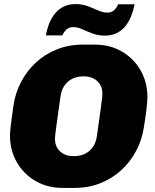

<svg xmlns="http://www.w3.org/2000/svg" viewBox="-20 -913 759 943"><path d="M289 10Q213 10 154.5 -24Q96 -58 62.5 -116.5Q29 -175 29 -248Q29 -266 34 -305.5Q39 -345 46 -394Q55 -456 83.5 -510.5Q112 -565 156.5 -606Q201 -647 259.5 -670.5Q318 -694 388 -694H444Q520 -694 578.5 -660Q637 -626 670.5 -567.5Q704 -509 704 -436Q704 -417 699.5 -378Q695 -339 687 -290Q678 -228 649.5 -173.5Q621 -119 576.5 -78Q532 -37 473.5 -13.5Q415 10 345 10ZM342 -146Q365 -146 384.5 -152.5Q404 -159 419 -172Q434 -185 443.5 -203.5Q453 -222 456 -246Q465 -307 470 -345Q475 -383 478 -404Q481 -425 482 -436Q483 -447 483 -454Q483 -479 471.5 -498Q460 -517 439.5 -527.5Q419 -538 391 -538Q368 -538 348.5 -531.5Q329 -525 314 -512Q299 -499 289.5 -480.5Q280 -462 277 -438Q268 -377 263 -339Q258 -301 255 -280Q252 -259 251 -248Q250 -237 250 -230Q250 -205 261.5 -186Q273 -167 293.5 -156.5Q314 -146 342 -146ZM205 -739Q215 -791 235 -825Q255 -859 284 -876Q313 -893 350 -893Q384 -893 411.5 -882.5Q439 -872 462.5 -861.5Q486 -851 507 -851Q527 -851 540 -862.5Q553 -874 560 -892H641Q631 -841 611 -806.5Q591 -772 562 -755Q533 -738 496 -738Q462 -738 434.5 -748.5Q407 -759 384 -769.5Q361 -780 339 -780Q320 -780 307 -768.5Q294 -757 286 -739Z"/></svg>

Font: Chivo Medium Black
Style: Italic
Weight: 900
Italic angle: -8.05°
Version: Version 2.002